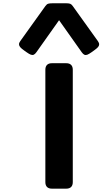

<svg xmlns="http://www.w3.org/2000/svg" viewBox="-20 -1128 644 1148"><path d="M251.2 -39.1V-710.9Q251.2 -730 261.2 -740Q271.2 -750 290.2 -750H376.2Q395.2 -750 405.2 -740Q415.2 -730 415.2 -710.9V-39.1Q415.2 -20 405.2 -10Q395.2 0 376.2 0H290.2Q271.2 0 261.2 -10Q251.2 -20 251.2 -39.1ZM101.5 -882.7 251.4 -1091.9Q259.5 -1103 268 -1105.7Q276.6 -1108.4 294.3 -1108.4H376.2Q391.2 -1108.4 399.3 -1105.6Q407.4 -1102.7 415 -1091.9L564.9 -882.7Q572.9 -871.5 572.9 -862.9Q572.9 -854.4 566 -846.3Q559 -838.2 542 -826.1L527.7 -815.9Q511.6 -804.4 501.9 -800.8Q492.1 -797.3 484.4 -800.8Q476.8 -804.3 468.8 -815.5L333.2 -1007.1L197.6 -815.7Q189.6 -804.5 182 -801Q174.3 -797.5 164.5 -801Q154.6 -804.6 138.7 -815.9L124.4 -826.1Q108.2 -837.4 101.1 -845.8Q93.9 -854.1 93.7 -862.9Q93.5 -871.7 101.5 -882.7Z"/></svg>

Font: Gyrochrome
Style: Regular
Weight: 400
Designer: David Moles
Foundry: David Moles
Version: Version 1.005;Glyphs 3.2.3 (3260)